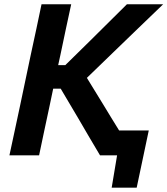

<svg xmlns="http://www.w3.org/2000/svg" viewBox="-20 -733 790 906"><path d="M24.5 0Q37 -57.5 48.5 -111.8Q60 -166 74.5 -233.5L125 -473.5Q140 -542 151.8 -597.8Q163.5 -653.5 176 -713H316Q303 -654 291.2 -598Q279.5 -542 265 -473.5L254.5 -425.5H288L404 -539.5Q444.5 -579.5 485 -619.8Q525.5 -660 579 -713H750Q689 -654.5 630.5 -598Q572 -541.5 514 -485.5L390 -365.5L467 -240Q484 -212 503.2 -180.5Q522.5 -149 542 -117.5H682Q675 -83.5 667.5 -48.8Q660 -14 653 20Q646 53 639 86.2Q632 119.5 625 152.5H507L532.5 0H452Q423 -48.5 398 -91.2Q373 -134 348.5 -176L266.5 -314.5H231L214 -233.5Q199.5 -166 188 -111.8Q176.5 -57.5 164.5 0Z"/></svg>

Font: Commissioner SemiBold
Style: Italic
Weight: 600
Italic angle: -12°
Designer: Kostas Bartsokas
Foundry: Kostas Bartsokas
Version: Version 1.000; ttfautohint (v1.8.3)